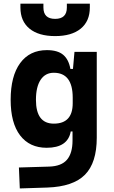

<svg xmlns="http://www.w3.org/2000/svg" viewBox="-20 -803 626 1056"><path d="M236.8 9.8Q142.6 9.8 90.6 -58.3Q38.6 -126.5 38.6 -253.9Q38.6 -384.3 90.8 -455.8Q143.1 -527.3 237.8 -527.3Q296.9 -527.3 327.4 -501.7Q357.9 -476.1 367.2 -423.8H381.3L389.6 -517.6H512.2V-45.9Q512.2 92.3 447.3 158Q382.3 223.6 240.2 228.5L88.9 233.4L84 118.2L250 113.3Q317.9 111.3 348.4 75.4Q378.9 39.6 378.9 -30.3V-80.1H369.1Q353 9.8 236.8 9.8ZM177.7 -253.9Q177.7 -123 275.9 -123Q379.9 -123 379.9 -235.4V-265.6Q379.9 -402.8 275.9 -402.8Q229 -402.8 203.4 -364Q177.7 -325.2 177.7 -253.9ZM283.2 -604.5Q192.4 -604.5 142.3 -645.5Q92.3 -686.5 92.3 -761.7V-782.7H218.8V-761.7Q218.8 -699.2 283.2 -699.2Q347.7 -699.2 347.7 -761.7V-782.7H474.1V-761.7Q474.1 -686.5 424.1 -645.5Q374 -604.5 283.2 -604.5Z"/></svg>

Font: Caskaydia Cove
Style: Bold
Weight: 700
Monospace: yes
Designer: Aaron Bell
Foundry: Saja Typeworks
Version: Version 4.300; ttfautohint (v1.8.3)